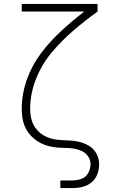

<svg xmlns="http://www.w3.org/2000/svg" viewBox="-20 -755 616 980"><path d="M288 205H351Q377 205 402.5 198.5Q428 192 448 175Q468 158 477 133.5Q486 109 486 83Q486 54 472 28.5Q458 3 433 -11.5Q408 -26 380 -32Q352 -38 323.5 -38.5Q295 -39 267 -42.5Q239 -46 213 -58.5Q187 -71 168 -93Q149 -115 141.5 -142.5Q134 -170 134 -199Q134 -277 163.5 -351.5Q193 -426 243.5 -486.5Q294 -547 354 -598.5Q414 -650 478 -696V-735H91V-696H410Q349 -649 292.5 -597Q236 -545 189.5 -483.5Q143 -422 117 -348.5Q91 -275 91 -199Q91 -177 94 -156Q97 -135 104.5 -115Q112 -95 125 -77.5Q138 -60 154.5 -46.5Q171 -33 190 -23.5Q209 -14 229.5 -9Q250 -4 271.5 -2Q293 0 314.5 0Q336 0 357 3.5Q378 7 397.5 16Q417 25 429.5 43Q442 61 442 83Q442 106 430.5 127.5Q419 149 397 157.5Q375 166 351 166H288Z"/></svg>

Font: Iosevka Sparkle Extralight
Style: Regular
Weight: 200
Designer: Belleve Invis
Foundry: Belleve Invis
Version: Version 4.5.0; ttfautohint (v1.8.3)